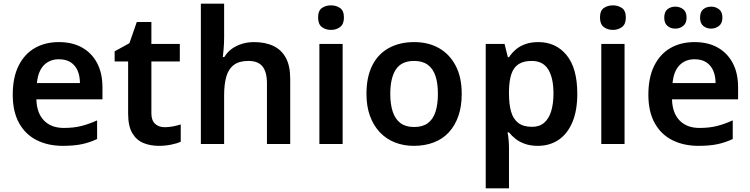

<svg xmlns="http://www.w3.org/2000/svg" viewBox="-20 -780 4064 1040"><path d="M299 -552Q372 -552 424.5 -522.5Q477 -493 506 -438.5Q535 -384 535 -306V-242H177Q179 -168 218 -127.5Q257 -87 326 -87Q379 -87 420.5 -97.5Q462 -108 506 -128V-27Q466 -8 423 1Q380 10 320 10Q241 10 179.5 -20.5Q118 -51 83.5 -113Q49 -175 49 -267Q49 -360 80.5 -423.5Q112 -487 168 -519.5Q224 -552 299 -552ZM299 -459Q249 -459 217.5 -426.5Q186 -394 180 -330H413Q413 -368 400.5 -397Q388 -426 363 -442.5Q338 -459 299 -459Z M872 -91Q896 -91 918 -95.5Q940 -100 959 -106V-12Q939 -3 907 3.5Q875 10 840 10Q794 10 756.5 -5.5Q719 -21 696.5 -59Q674 -97 674 -165V-447H601V-502L681 -546L721 -661H800V-542H954V-447H800V-166Q800 -128 820 -109.5Q840 -91 872 -91Z M1194 -579Q1194 -547 1191.5 -516.5Q1189 -486 1187 -471H1195Q1212 -499 1237 -516.5Q1262 -534 1292.5 -543Q1323 -552 1356 -552Q1417 -552 1461 -531Q1505 -510 1528.5 -466.5Q1552 -423 1552 -353V0H1426V-328Q1426 -390 1402 -420Q1378 -450 1326 -450Q1276 -450 1247 -428.5Q1218 -407 1206 -365.5Q1194 -324 1194 -264V0H1068V-760H1194Z M1836 -542V0H1710V-542ZM1773 -751Q1801 -751 1822 -736.5Q1843 -722 1843 -685Q1843 -649 1822 -633.5Q1801 -618 1773 -618Q1744 -618 1723.5 -633.5Q1703 -649 1703 -685Q1703 -722 1723.5 -736.5Q1744 -751 1773 -751Z M2481 -272Q2481 -204 2463 -152Q2445 -100 2411.5 -63.5Q2378 -27 2329.5 -8.5Q2281 10 2222 10Q2166 10 2119 -8.5Q2072 -27 2037.5 -63.5Q2003 -100 1984 -152Q1965 -204 1965 -272Q1965 -362 1996 -424.5Q2027 -487 2085.5 -519.5Q2144 -552 2224 -552Q2300 -552 2357.5 -519.5Q2415 -487 2448 -424.5Q2481 -362 2481 -272ZM2094 -272Q2094 -215 2107.5 -174.5Q2121 -134 2149.5 -113Q2178 -92 2223 -92Q2269 -92 2297.5 -113Q2326 -134 2339 -174.5Q2352 -215 2352 -272Q2352 -330 2338.5 -369.5Q2325 -409 2296.5 -429.5Q2268 -450 2223 -450Q2155 -450 2124.5 -404Q2094 -358 2094 -272Z M2896 -552Q2991 -552 3049 -481.5Q3107 -411 3107 -272Q3107 -180 3080 -117Q3053 -54 3005 -22Q2957 10 2893 10Q2854 10 2824 -0.5Q2794 -11 2773 -27.5Q2752 -44 2737 -63H2729Q2733 -45 2735 -22.5Q2737 0 2737 20V240H2611V-542H2713L2731 -470H2737Q2752 -493 2773.5 -511.5Q2795 -530 2825.5 -541Q2856 -552 2896 -552ZM2860 -450Q2816 -450 2789 -432.5Q2762 -415 2750 -379Q2738 -343 2737 -289V-273Q2737 -215 2748.5 -175Q2760 -135 2787.5 -114Q2815 -93 2862 -93Q2902 -93 2927.5 -115Q2953 -137 2965.5 -177.5Q2978 -218 2978 -274Q2978 -358 2949.5 -404Q2921 -450 2860 -450Z M3363 -542V0H3237V-542ZM3300 -751Q3328 -751 3349 -736.5Q3370 -722 3370 -685Q3370 -649 3349 -633.5Q3328 -618 3300 -618Q3271 -618 3250.5 -633.5Q3230 -649 3230 -685Q3230 -722 3250.5 -736.5Q3271 -751 3300 -751Z M3742 -552Q3815 -552 3867.5 -522.5Q3920 -493 3949 -438.5Q3978 -384 3978 -306V-242H3620Q3622 -168 3661 -127.5Q3700 -87 3769 -87Q3822 -87 3863.5 -97.5Q3905 -108 3949 -128V-27Q3909 -8 3866 1Q3823 10 3763 10Q3684 10 3622.5 -20.5Q3561 -51 3526.5 -113Q3492 -175 3492 -267Q3492 -360 3523.5 -423.5Q3555 -487 3611 -519.5Q3667 -552 3742 -552ZM3742 -459Q3692 -459 3660.5 -426.5Q3629 -394 3623 -330H3856Q3856 -368 3843.5 -397Q3831 -426 3806 -442.5Q3781 -459 3742 -459ZM3578 -684Q3578 -716 3595.5 -730Q3613 -744 3638 -744Q3662 -744 3680.5 -730Q3699 -716 3699 -684Q3699 -654 3680.5 -639.5Q3662 -625 3638 -625Q3613 -625 3595.5 -639.5Q3578 -654 3578 -684ZM3772 -684Q3772 -716 3789.5 -730Q3807 -744 3832 -744Q3856 -744 3874.5 -730Q3893 -716 3893 -684Q3893 -654 3874.5 -639.5Q3856 -625 3832 -625Q3807 -625 3789.5 -639.5Q3772 -654 3772 -684Z"/></svg>

Font: Noto Sans Thai SemiBold
Style: Regular
Weight: 600
Version: Version 2.001